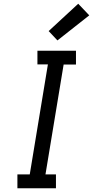

<svg xmlns="http://www.w3.org/2000/svg" viewBox="-20 -1006 497 1026"><path d="M73 0V-74H139L236 -662H180V-735H386V-661H320L223 -74H279V0ZM287 -790 240 -840 398 -986 457 -924Z"/></svg>

Font: Zed Sans Extended
Style: Italic
Weight: 400
Width: 7
Italic angle: -9°
Designer: Belleve Invis
Foundry: Belleve Invis
Version: Version 1.0.0; ttfautohint (v1.8.4)